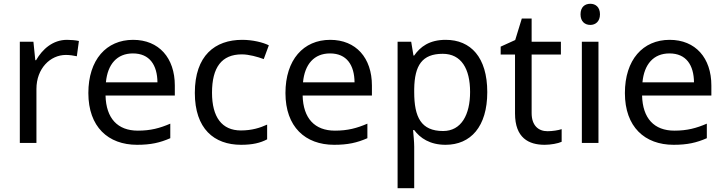

<svg xmlns="http://www.w3.org/2000/svg" viewBox="-20 -757 3839 1017"><path d="M335 -546C260 -546 205 -497 171 -438H167L157 -536H85V0H173V-286C173 -394 246 -466 329 -466C347 -466 370 -463 387 -459L398 -540C380 -544 355 -546 335 -546Z M685 -546C543 -546 448 -440 448 -264C448 -85 553 10 706 10C779 10 827 -1 882 -25V-102C826 -78 778 -65 710 -65C603 -65 542 -130 539 -251H906V-304C906 -450 822 -546 685 -546ZM684 -474C773 -474 813 -412 814 -321H541C550 -417 600 -474 684 -474Z M1257 10C1318 10 1359 0 1395 -19V-97C1358 -80 1314 -66 1256 -66C1155 -66 1103 -137 1103 -266C1103 -400 1154 -469 1261 -469C1298 -469 1345 -456 1377 -444L1404 -517C1372 -533 1317 -546 1263 -546C1119 -546 1012 -463 1012 -265C1012 -75 1114 10 1257 10Z M1729 -546C1587 -546 1492 -440 1492 -264C1492 -85 1597 10 1750 10C1823 10 1871 -1 1926 -25V-102C1870 -78 1822 -65 1754 -65C1647 -65 1586 -130 1583 -251H1950V-304C1950 -450 1866 -546 1729 -546ZM1728 -474C1817 -474 1857 -412 1858 -321H1585C1594 -417 1644 -474 1728 -474Z M2341 -546C2254 -546 2206 -509 2174 -463H2170L2158 -536H2086V240H2174V20C2174 -5 2170 -45 2168 -68H2174C2205 -26 2257 10 2340 10C2473 10 2561 -86 2561 -269C2561 -454 2473 -546 2341 -546ZM2325 -472C2424 -472 2470 -392 2470 -270C2470 -150 2424 -63 2327 -63C2210 -63 2174 -137 2174 -269V-286C2176 -411 2216 -472 2325 -472Z M2880 -62C2831 -62 2796 -93 2796 -158V-468H2951V-536H2796V-659H2744L2709 -545L2632 -510V-468H2708V-156C2708 -26 2781 10 2865 10C2897 10 2936 3 2955 -6V-73C2938 -67 2906 -62 2880 -62Z M3107 -737C3078 -737 3055 -720 3055 -681C3055 -643 3078 -625 3107 -625C3134 -625 3158 -643 3158 -681C3158 -720 3134 -737 3107 -737ZM3150 -536H3062V0H3150Z M3527 -546C3385 -546 3290 -440 3290 -264C3290 -85 3395 10 3548 10C3621 10 3669 -1 3724 -25V-102C3668 -78 3620 -65 3552 -65C3445 -65 3384 -130 3381 -251H3748V-304C3748 -450 3664 -546 3527 -546ZM3526 -474C3615 -474 3655 -412 3656 -321H3383C3392 -417 3442 -474 3526 -474Z"/></svg>

Font: Noto Sans Hebrew Droid Medium
Style: Regular
Weight: 500
Designer: Monotype Design Team
Foundry: Monotype Imaging Inc.
Version: Version 1.100